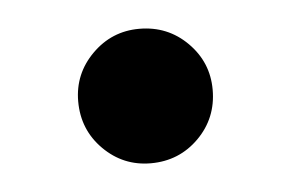

<svg xmlns="http://www.w3.org/2000/svg" viewBox="-28 -313 347 229"><g transform="rotate(-5 145.5 -198.5)"><path d="M145 -118Q112 -118 88.5 -141.5Q65 -165 65 -199Q65 -232 88.5 -255.5Q112 -279 145 -279Q179 -279 202.5 -255.5Q226 -232 226 -199Q226 -165 202.5 -141.5Q179 -118 145 -118Z"/></g></svg>

Font: El Messiri Medium
Style: Regular
Weight: 500
Designer: Mohamed Gaber
Foundry: Kief Type Foundry
Version: Version 2.020; ttfautohint (v1.8.3)